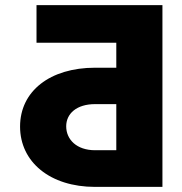

<svg xmlns="http://www.w3.org/2000/svg" viewBox="-20 -732 714 752"><path d="M352.5 0H616.2V-711.9H123V-564.5H435.5V-466.8H352.5C175.8 -466.8 58.6 -375 58.6 -236.3C58.6 -97.7 175.8 0 352.5 0ZM435.5 -143.6H352.5C280.3 -143.6 239.3 -185.5 239.3 -237.3C239.3 -287.1 280.3 -324.2 352.5 -324.2H435.5Z"/></svg>

Font: Pretendard Black
Style: Regular
Weight: 900
Designer: Base glyphs from Inter by Rasmus Andersson; Hangeul glyphs from Noto Sans CJK(Source Han Sans) by Jang Soo-young and Kan
Foundry: Kil Hyung-jin
Version: Version 1.309;Glyphs 3.2 (3225)